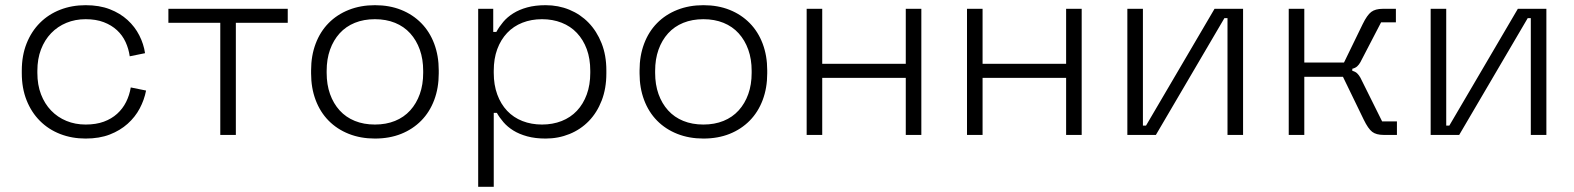

<svg xmlns="http://www.w3.org/2000/svg" viewBox="-20 -520 6068 740"><path d="M310 14Q257 14 212 -3.5Q167 -21 134 -54Q101 -87 82.5 -133.5Q64 -180 64 -238V-248Q64 -306 82.5 -352.5Q101 -399 134 -432Q167 -465 212 -482.5Q257 -500 310 -500Q363 -500 403 -484.5Q443 -469 471.5 -443Q500 -417 517 -383.5Q534 -350 539 -315L480 -303Q476 -332 464 -358Q452 -384 431 -403.5Q410 -423 380 -434.5Q350 -446 310 -446Q270 -446 236 -432Q202 -418 177 -392Q152 -366 138 -329.5Q124 -293 124 -247V-239Q124 -193 138 -156.5Q152 -120 177 -94Q202 -68 236 -54Q270 -40 310 -40Q350 -40 380 -51Q410 -62 431.5 -81.5Q453 -101 466 -127Q479 -153 484 -183L543 -171Q536 -135 518.5 -102Q501 -69 472 -43Q443 -17 403 -1.5Q363 14 310 14Z M829 -432H629V-486H1089V-432H889V0H829Z M1425 14Q1370 14 1324.5 -4Q1279 -22 1246.5 -55Q1214 -88 1196.5 -134.5Q1179 -181 1179 -237V-249Q1179 -305 1196.5 -351.5Q1214 -398 1246.5 -431Q1279 -464 1324.5 -482Q1370 -500 1425 -500Q1481 -500 1526 -482Q1571 -464 1603.5 -431Q1636 -398 1653.5 -351.5Q1671 -305 1671 -249V-237Q1671 -181 1653.5 -134.5Q1636 -88 1603.5 -55Q1571 -22 1526 -4Q1481 14 1425 14ZM1425 -40Q1468 -40 1502.5 -54Q1537 -68 1561 -94.5Q1585 -121 1598 -157.5Q1611 -194 1611 -239V-247Q1611 -292 1598 -328.5Q1585 -365 1561 -391.5Q1537 -418 1502.5 -432Q1468 -446 1425 -446Q1382 -446 1347.5 -432Q1313 -418 1289 -391.5Q1265 -365 1252 -328.5Q1239 -292 1239 -247V-239Q1239 -194 1252 -157.5Q1265 -121 1289 -94.5Q1313 -68 1347.5 -54Q1382 -40 1425 -40Z M2069 -40Q2110 -40 2144.5 -53.5Q2179 -67 2203.5 -93Q2228 -119 2241.5 -156Q2255 -193 2255 -239V-247Q2255 -294 2241.5 -330.5Q2228 -367 2203.5 -393Q2179 -419 2144.5 -432.5Q2110 -446 2069 -446Q2028 -446 1993.5 -432.5Q1959 -419 1934.5 -393Q1910 -367 1896.5 -330.5Q1883 -294 1883 -247V-239Q1883 -193 1896.5 -156Q1910 -119 1934.5 -93Q1959 -67 1993.5 -53.5Q2028 -40 2069 -40ZM1883 200H1823V-486H1881V-397H1893Q1904 -417 1919.5 -435.5Q1935 -454 1958 -468.5Q1981 -483 2012 -491.5Q2043 -500 2083 -500Q2132 -500 2174.5 -482.5Q2217 -465 2248.5 -432.5Q2280 -400 2298.5 -353.5Q2317 -307 2317 -249V-237Q2317 -179 2299 -132.5Q2281 -86 2249.5 -53.5Q2218 -21 2175 -3.5Q2132 14 2083 14Q2043 14 2012 5.5Q1981 -3 1958.5 -17Q1936 -31 1920.5 -49Q1905 -67 1895 -85H1883Z M2691 14Q2636 14 2590.5 -4Q2545 -22 2512.5 -55Q2480 -88 2462.5 -134.5Q2445 -181 2445 -237V-249Q2445 -305 2462.5 -351.5Q2480 -398 2512.5 -431Q2545 -464 2590.5 -482Q2636 -500 2691 -500Q2747 -500 2792 -482Q2837 -464 2869.5 -431Q2902 -398 2919.5 -351.5Q2937 -305 2937 -249V-237Q2937 -181 2919.5 -134.5Q2902 -88 2869.5 -55Q2837 -22 2792 -4Q2747 14 2691 14ZM2691 -40Q2734 -40 2768.5 -54Q2803 -68 2827 -94.5Q2851 -121 2864 -157.5Q2877 -194 2877 -239V-247Q2877 -292 2864 -328.5Q2851 -365 2827 -391.5Q2803 -418 2768.5 -432Q2734 -446 2691 -446Q2648 -446 2613.5 -432Q2579 -418 2555 -391.5Q2531 -365 2518 -328.5Q2505 -292 2505 -247V-239Q2505 -194 2518 -157.5Q2531 -121 2555 -94.5Q2579 -68 2613.5 -54Q2648 -40 2691 -40Z M3531 -486V0H3471V-220H3149V0H3089V-486H3149V-274H3471V-486Z M4149 -486V0H4089V-220H3767V0H3707V-486H3767V-274H4089V-486Z M4711 -450H4699L4435 0H4325V-486H4385V-36H4397L4661 -486H4771V0H4711Z M5360 -434H5303L5223 -280Q5218 -271 5211 -264.5Q5204 -258 5192 -255V-247Q5204 -244 5211 -237Q5218 -230 5223 -221L5307 -52H5364V0H5313Q5284 0 5268.5 -12Q5253 -24 5236 -59L5156 -224H5007V0H4947V-486H5007V-279H5160L5232 -427Q5249 -462 5265 -474Q5281 -486 5309 -486H5360Z M5880 -450H5868L5604 0H5494V-486H5554V-36H5566L5830 -486H5940V0H5880Z"/></svg>

Font: Space Grotesk Light
Style: Regular
Weight: 300
Designer: Florian Karsten
Foundry: Florian Karsten
Version: Version 2.000